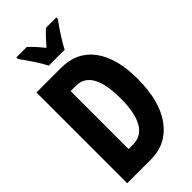

<svg xmlns="http://www.w3.org/2000/svg" viewBox="-284 -1000 1068 1068"><g transform="rotate(-45 250.0 -465.5)"><path d="M30 0H218Q338 0 410 -97Q482 -194 482 -371Q482 -533 415 -623.5Q348 -714 223 -714H30ZM170 -129V-585H211Q338 -585 338 -361Q338 -129 204 -129ZM184 -771H309Q325 -803 353 -846Q381 -889 403 -918V-931H322Q287 -899 245 -850Q201 -904 171 -931H89V-918Q111 -889 140.5 -844.5Q170 -800 184 -771Z"/></g></svg>

Font: Noto Sans Mono Condensed Extra
Style: Regular
Weight: 800
Width: 3
Designer: Monotype Design Team
Foundry: Monotype Imaging Inc.
Version: Version 1.900